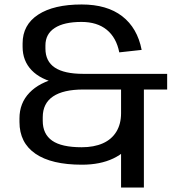

<svg xmlns="http://www.w3.org/2000/svg" viewBox="-20 -728 775 858"><path d="M346 8Q210 8 138.5 -41Q67 -90 67 -183V-199Q67 -267 111.5 -313.5Q156 -360 237 -379L238 -356Q162 -372 121.5 -414Q81 -456 81 -519V-534Q81 -617 150.5 -662.5Q220 -708 345 -708Q458 -708 526 -655.5Q594 -603 613 -505L513 -494Q500 -560 457 -595Q414 -630 344 -630Q266 -630 224.5 -603Q183 -576 183 -525V-511Q183 -454 225 -426Q267 -398 352 -398H727V-328H352Q263 -328 217 -297Q171 -266 171 -204V-188Q171 -129 213 -99.5Q255 -70 345 -70Q400 -70 439.5 -87.5Q479 -105 500 -139.5Q521 -174 521 -222H608Q608 -151 576.5 -99.5Q545 -48 486.5 -20Q428 8 346 8ZM623 -364V110H521V-364Z"/></svg>

Font: Pathway Extreme Medium
Style: Regular
Weight: 500
Designer: Eduardo Rodriguez Tunni
Foundry: Eduardo Rodriguez Tunni
Version: Version 1.001;gftools[0.9.26]